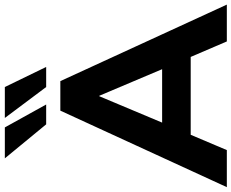

<svg xmlns="http://www.w3.org/2000/svg" viewBox="-114 -876 980 813"><g transform="rotate(-90 376.5 -470.0)"><path d="M-10 0 314 -705H439L763 0H607L523 -196L585 -153H168L230 -196L147 0ZM375 -540 247 -235 220 -274H533L506 -235L377 -540ZM414 -765 283 -940H414L499 -765ZM256 -765 112 -940H243L340 -765Z"/></g></svg>

Font: Nunito Sans 12pt ExtraBold
Style: Regular
Weight: 800
Designer: Vernon Adams
Foundry: Vernon Adams
Version: Version 3.101;gftools[0.9.27]